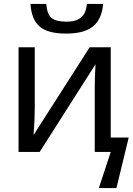

<svg xmlns="http://www.w3.org/2000/svg" viewBox="-20 -778 679 983"><path d="M319 -606Q224 -606 182.5 -642.5Q141 -679 136 -758H217Q221 -705 244 -686Q267 -667 321 -667Q368 -667 394 -687.5Q420 -708 425 -758H508Q502 -681 457 -643.5Q412 -606 319 -606ZM486 185 547 0H465V-317Q465 -389 469 -449L183 0H75V-536H158V-224Q158 -167 152 -87L439 -536H547V-74H639L576 185Z"/></svg>

Font: Advent Sans Logo
Style: Regular
Weight: 400
Designer: Types & Symbols
Foundry: Types & Symbols
Version: Version 1.002